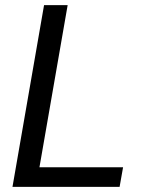

<svg xmlns="http://www.w3.org/2000/svg" viewBox="-20 -731 567 751"><path d="M134.3 -76.7H461.4L447.8 0H28.8L152.3 -710.9H244.6Z"/></svg>

Font: Roboto
Style: Italic
Weight: 400
Italic angle: -12°
Designer: Google
Version: Version 2.134; 2016; ttfautohint (v1.6)